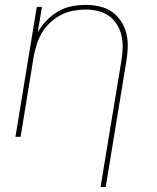

<svg xmlns="http://www.w3.org/2000/svg" viewBox="-20 -558 640 783"><path d="M390 205 475 -310Q479 -336 480 -362Q481 -388 475.5 -412.5Q470 -437 457 -458Q444 -479 424.5 -493Q405 -507 380 -513Q355 -519 329 -519Q305 -519 279.5 -514.5Q254 -510 230.5 -498Q207 -486 187 -468Q167 -450 153 -427.5Q139 -405 131 -380.5Q123 -356 118 -331L64 0H43L130 -530H151L134 -426Q149 -453 170.5 -475Q192 -497 218 -512Q244 -527 273 -532.5Q302 -538 330 -538Q359 -538 387 -531.5Q415 -525 437 -509.5Q459 -494 474 -471Q489 -448 495.5 -421Q502 -394 501 -365Q500 -336 495 -307L411 205Z"/></svg>

Font: Iosevka Curly ThExObl
Style: Regular
Weight: 100
Width: 7
Italic angle: -9°
Monospace: yes
Designer: Belleve Invis
Foundry: Belleve Invis
Version: Version 11.1.0; ttfautohint (v1.8.3)